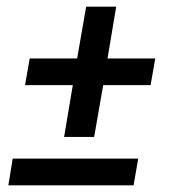

<svg xmlns="http://www.w3.org/2000/svg" viewBox="-20 -555 540 575"><path d="M172 -145 198 -300H55L69 -380H211L238 -535H328L302 -380H445L431 -300H289L262 -145ZM5 0 18 -80H394L380 0Z"/></svg>

Font: iosevka_custom_sans_ss08 Md
Style: Italic
Weight: 500
Italic angle: -10°
Designer: Belleve Invis
Foundry: Belleve Invis
Version: Version 10.3.0; ttfautohint (v1.8.3)